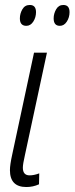

<svg xmlns="http://www.w3.org/2000/svg" viewBox="-20 -743 300 773"><path d="M125 -694Q125 -723 100 -723Q80 -723 70 -705.5Q60 -688 60 -669Q60 -639 86 -639Q103 -639 114 -656Q125 -673 125 -694ZM260 -694Q260 -723 235 -723Q216 -723 206 -705.5Q196 -688 196 -669Q196 -639 221 -639Q238 -639 249 -656Q260 -673 260 -694ZM137 -1 138 -45Q117 -37 99 -37Q72 -37 72 -68Q72 -82 80 -117L169 -531H117L29 -120Q20 -79 20 -58Q20 10 86 10Q113 10 137 -1Z"/></svg>

Font: Noto Sans Display Condensed Light
Style: Italic
Weight: 300
Width: 3
Designer: Monotype Design team
Foundry: Monotype Imaging Inc.
Version: 1.000